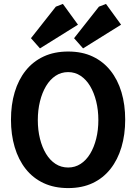

<svg xmlns="http://www.w3.org/2000/svg" viewBox="-20 -956 695 980"><path d="M328 4Q257 4 202.5 -21.5Q148 -47 111 -94Q74 -141 55 -205Q36 -269 36 -345Q36 -422 55 -485.5Q74 -549 111 -595.5Q148 -642 202.5 -667.5Q257 -693 328 -693Q399 -693 453 -667.5Q507 -642 544 -595.5Q581 -549 600 -485.5Q619 -422 619 -345Q619 -269 600 -205Q581 -141 544 -94Q507 -47 453 -21.5Q399 4 328 4ZM328 -101Q363 -101 391.5 -119.5Q420 -138 440 -171Q460 -204 471 -248Q482 -292 482 -343Q482 -394 471 -438.5Q460 -483 440 -516.5Q420 -550 391.5 -569Q363 -588 328 -588Q292 -588 263.5 -569Q235 -550 215 -516.5Q195 -483 184 -438.5Q173 -394 173 -343Q173 -292 184 -248Q195 -204 215 -171Q235 -138 263.5 -119.5Q292 -101 328 -101ZM184 -709 138 -761 265 -922 301 -936 378 -830ZM404 -709 358 -761 485 -922 521 -936 598 -830Z"/></svg>

Font: Kreon
Style: Bold
Weight: 700
Designer: Julia Petretta
Foundry: Julia Petretta and Eli Heuer
Version: Version 2.002